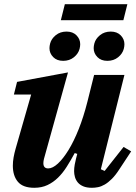

<svg xmlns="http://www.w3.org/2000/svg" viewBox="-20 -880 647 912"><path d="M143 12Q89 12 65 -16.5Q41 -45 41 -93Q41 -112 44.5 -132Q48 -152 54 -173L128 -431H46L61 -491L303 -536L189 -126Q186 -114 186 -105Q186 -80 209 -80Q230 -80 255 -103Q280 -126 305.5 -167.5Q331 -209 354 -267Q377 -325 395 -396L427 -524H571L459 -76L477 -68L567 -182L603 -161L547 -76Q529 -48 511.5 -30.5Q494 -13 477.5 -3.5Q461 6 446 9Q431 12 417 12Q392 12 375.5 5Q359 -2 349.5 -13.5Q340 -25 336 -39Q332 -53 332 -67Q332 -82 335 -98.5Q338 -115 341 -126L347 -149L335 -153Q316 -118 297 -88Q278 -58 255.5 -36Q233 -14 205.5 -1Q178 12 143 12ZM280 -591Q250 -591 232.5 -609Q215 -627 215 -651Q215 -661 218 -673Q224 -696 245 -713Q266 -730 296 -730Q326 -730 343.5 -712Q361 -694 361 -670Q361 -660 358 -648Q352 -625 331 -608Q310 -591 280 -591ZM490 -591Q460 -591 442.5 -609Q425 -627 425 -651Q425 -661 428 -673Q434 -696 455 -713Q476 -730 506 -730Q536 -730 553.5 -712Q571 -694 571 -670Q571 -660 568 -648Q562 -625 541 -608Q520 -591 490 -591ZM288 -860H585L566 -784H269Z"/></svg>

Font: IBM Plex Serif
Style: Bold Italic
Weight: 700
Italic angle: -14°
Designer: Mike Abbink, Paul van der Laan, Pieter van Rosmalen
Foundry: Bold Monday
Version: Version 3.001